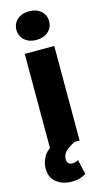

<svg xmlns="http://www.w3.org/2000/svg" viewBox="-142 -789 560 1036"><g transform="rotate(-15 137.5 -271.0)"><path d="M45.4 -664.6Q45.4 -699.7 70.8 -722.2Q96.2 -744.6 136.7 -744.6Q177.2 -744.6 202.6 -722.2Q228 -699.7 228 -664.6Q228 -629.4 202.6 -606.9Q177.2 -584.5 136.7 -584.5Q96.2 -584.5 70.8 -606.9Q45.4 -629.4 45.4 -664.6ZM220.2 -528.3V0H55.2V-528.3ZM102.1 -29.3 192.9 0Q153.8 19.5 137.7 36.9Q121.6 54.2 121.6 78.6Q121.6 91.3 128.2 100.1Q134.8 108.9 150.9 108.9Q163.6 108.9 170.9 106Q178.2 103 184.6 100.1L203.6 182.1Q191.4 189.5 171.9 196.5Q152.3 203.6 122.6 203.6Q73.2 203.6 38.6 177Q3.9 150.4 3.9 99.1Q3.9 63.5 23.7 30.5Q43.5 -2.4 102.1 -29.3Z"/></g></svg>

Font: Vazirmatn UI FD Black
Style: Regular
Weight: 900
Designer: Saber Rastikerdar
Foundry: Saber Rastikerdar
Version: Version 33.003